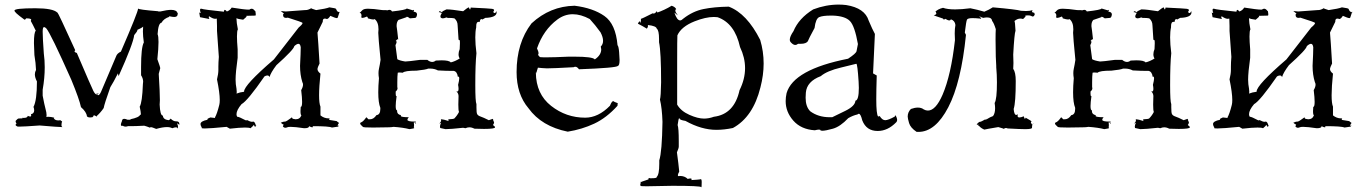

<svg xmlns="http://www.w3.org/2000/svg" viewBox="-20 -555 5956 837"><path d="M661 7Q689 -1 708 -1Q722 -1 731 4Q741 0 747 0Q753 0 753 5V6Q756 2 756 -3Q756 -9 752 -16V-17H753Q754 -17 762 -11V-13Q762 -26 750 -26H748Q735 -26 724 -38Q721 -33 715 -31Q691 -34 690 -51Q678 -51 676 -99L677 -118Q677 -154 672 -233Q678 -254 678.5 -257.5Q679 -261 666 -297Q671 -344 671 -372Q671 -397 667 -406Q670 -454 684 -456Q694 -474 719 -482Q716 -483 716 -484H719Q732 -481 740 -481Q746 -481 750.5 -484Q755 -487 755 -501L747 -495Q752 -498 752 -501Q752 -505 745 -508.5Q738 -512 726 -512Q709 -512 679 -505H669L670 -506Q582 -513 582 -518Q582 -503 507 -330Q490 -322 486 -309Q431 -181 421 -156Q414 -140 408 -140Q404 -140 400 -147H411Q406 -143 402 -143Q395 -143 387 -158.5Q379 -174 315 -324Q305 -327 305 -331Q305 -333 308 -336Q233 -501 230 -501V-500Q211 -519 134 -519Q43 -519 43 -509Q43 -505 52 -496.5Q61 -488 87 -469Q93 -471 93 -474V-475Q116 -475 116 -469Q116 -467 114 -464Q122 -450 136 -421Q128 -414 128 -367L130 -315Q136 -280 137 -250Q132 -241 132 -231Q132 -217 141 -200Q141 -117 126 -89Q129 -81 129 -74Q129 -60 115 -57L116 -51Q116 -47 112 -47Q108 -47 101 -50Q100 -41 83 -41H80L81 -44L77 -39Q65 -39 61 -38.5Q57 -38 51 -31Q48 -29 48 -26Q48 -22 52 -16Q48 -13 48 -11Q48 -7 55 -4Q55 -3 64 -3Q84 -3 153 -8Q235 -1 250 -1H253Q248 -2 248 -9Q248 -11 248.5 -16.5Q249 -22 251 -25L243 -31L235 -30Q218 -30 214 -41H215L217 -42Q201 -46 190 -46L182 -45Q183 -48 183 -54Q183 -64 178.5 -80Q174 -96 166 -138V-164Q175 -215 175 -262Q175 -293 171 -322Q166 -391 166 -417Q166 -437 172 -437Q176 -437 182 -431Q201 -409 291 -207Q326 -122 333 -88Q357 -67 359 -48Q363 -43 373 -43L383 -44Q388 -48 389 -53Q402 -48 402 -46H398Q418 -63 432 -84Q435 -102 461 -175Q475 -197 494 -235L497 -223Q561 -365 565 -402Q579 -418 579 -424V-425Q598 -433 604 -439Q603 -430 603 -418Q603 -398 607 -370Q595 -348 595 -263V-227Q604 -213 604 -199L603 -189Q600 -108 589 -90Q594 -67 594 -59Q594 -54 593 -54L591 -55Q587 -43 548 -35Q549 -32 552 -32L554 -33H536Q527 -37 522 -37Q519 -37 515.5 -35.5Q512 -34 508 -13L515 -9V-10Q515 -12 509 -22L507 -12Q507 -6 512 -6L515 -7Q520 -3 527 -3Q532 -3 538 -5H550Q571 -5 609 -7Q620 -4 635 2V1Q635 -1 637 -1Q642 -1 661 7Z M982 6Q1025 1 1048 1Q1066 1 1072 4Q1083 -5 1087 -11Q1089 -3 1092 -3H1094Q1097 -10 1098 -10L1096 -6Q1091 -25 1084 -25L1079 -24Q1071 -24 1056 -32Q1056 -30 1054 -30L1050 -31Q1022 -46 1015 -46H1014Q1011 -51 1011 -57Q1011 -75 1033 -101Q1059 -115 1133 -222Q1140 -226 1146 -226Q1152 -226 1155 -219Q1160 -238 1185 -271Q1261 -339 1263 -354Q1274 -364 1281 -364Q1289 -364 1291 -349Q1291 -325 1288 -268Q1288 -229 1298 -197Q1301 -192 1301 -186Q1301 -176 1293 -162Q1297 -129 1297 -111Q1297 -89 1291 -89L1290 -71Q1290 -53 1294 -53Q1288 -35 1269 -35Q1255 -36 1254 -40Q1253 -44 1252 -44V-43Q1228 -25 1223 -25H1220Q1215 -25 1204 -20Q1213 -12 1216 -12Q1218 -12 1218 -15L1213 -4Q1218 2 1224 2Q1228 2 1232 0Q1236 -2 1247 -2Q1266 -2 1306 4Q1327 4 1327 -4V-5Q1337 0 1341 0Q1344 0 1344 -2L1343 -5Q1415 -5 1427 1L1454 -3L1458 -8L1453 -6L1452 -8Q1452 -12 1458 -19Q1448 -26 1448 -27L1411 -33L1413 -32Q1416 -32 1417 -39H1412Q1393 -39 1377 -52V-90Q1371 -104 1371 -140Q1371 -176 1377 -234Q1364 -244 1364 -254Q1364 -257 1367 -265Q1370 -273 1373 -278Q1367 -380 1364 -413L1387 -460V-462Q1387 -474 1396 -474Q1400 -474 1405 -472Q1412 -473 1420 -486Q1442 -476 1449 -476Q1451 -476 1452.5 -479Q1454 -482 1461 -505V-500Q1460 -500 1458 -503H1456Q1450 -503 1445 -516Q1445 -519 1416 -523Q1401 -517 1358 -511Q1336 -518 1336 -519Q1336 -520 1338 -520Q1324 -511 1312 -511H1309Q1232 -506 1227 -505H1224Q1218 -505 1204 -507Q1218 -495 1220 -495Q1221 -495 1221 -496Q1214 -496 1214 -490Q1214 -477 1227 -477L1235 -478Q1299 -458 1299 -455Q1299 -449 1282 -435Q1282 -434 1174 -296Q1044 -184 1044 -156V-155Q1026 -153 1011 -147Q1012 -149 1012 -155Q1012 -165 1008 -188Q1007 -196 1007 -208Q1007 -239 1016 -303V-340Q1013 -375 1013 -396Q1013 -421 1017 -427Q1011 -457 1011 -472V-476Q1016 -472 1040 -469Q1055 -481 1055 -484Q1055 -486 1054 -486L1093 -487Q1095 -487 1095 -492Q1095 -497 1093 -507L1088 -508Q1089 -506 1090 -506L1091 -508Q1084 -517 1077 -517Q1072 -517 1067 -513H1064Q1046 -513 990 -522Q982 -509 969 -505Q963 -512 960 -512Q957 -512 956 -504Q867 -513 858 -517H856Q852 -517 852 -512Q852 -507 855 -498L849 -500L848 -499L849 -498L852 -480Q855 -480 893 -472Q890 -477 890 -480Q890 -483 892 -484Q908 -473 918 -473Q922 -473 925 -474Q926 -461 926 -442V-420L934 -307Q932 -282 932 -265V-250Q932 -233 926 -209Q938 -150 938 -119Q938 -106 936 -98Q926 -58 917 -43L918 -41H915Q910 -41 897 -43Q884 -38 884 -35L885 -33Q854 -27 854 -14Q854 -8 860 2L859 3Q859 5 873 5Q897 5 968 -2Z M1922 8Q1944 8 1999 2L2009 4Q2018 0 2026 0Q2037 0 2048 6L2090 7Q2138 7 2138 0Q2138 -4 2129 -10Q2134 -16 2134 -23Q2130 -28 2130 -30L2131 -31L2128 -37L2111 -31Q2087 -43 2075 -47Q2063 -51 2060 -58Q2057 -63 2057 -87V-101Q2052 -112 2052 -184Q2052 -277 2057 -323Q2052 -362 2052 -392Q2052 -418 2056 -436V-441Q2056 -460 2067 -460L2071 -459Q2073 -472 2079 -472L2083 -470L2101 -480L2096 -477Q2145 -479 2145 -501L2144 -507Q2141 -498 2136 -498Q2133 -498 2130 -503Q2134 -508 2134 -511Q2134 -515 2125.5 -516.5Q2117 -518 2032 -522Q2031 -514 2029 -514Q2027 -514 2024 -523Q2017 -521 1999 -506Q1948 -514 1930 -514H1926Q1907 -506 1907 -502L1908 -500Q1901 -506 1897 -506Q1893 -506 1893 -501Q1893 -502 1895 -502Q1898 -502 1906 -498Q1900 -489 1900 -483Q1900 -476 1910 -475Q1916 -475 1926 -479Q1934 -477 1934 -476L1931 -477Q1953 -477 1961 -475Q1975 -463 1975 -444L1979 -382L1985 -379L1984 -381Q1985 -376 1985 -366L1984 -341Q1979 -329 1979 -318Q1979 -308 1984 -300Q1963 -287 1945 -283Q1938 -292 1905 -292L1880 -291Q1872 -285 1864 -285Q1854 -285 1843 -294H1811Q1759 -287 1748 -287H1746Q1721 -291 1712 -297Q1710 -317 1704 -358Q1709 -368 1709 -372Q1709 -376 1706 -376H1705Q1711 -384 1714 -384Q1715 -384 1716 -382Q1711 -429 1709 -440V-444Q1709 -459 1717 -468Q1721 -470 1752 -480Q1752 -482 1754 -482Q1758 -482 1767 -475Q1784 -476 1790 -477Q1796 -478 1798 -491V-492Q1798 -503 1783 -504Q1785 -509 1785 -511Q1785 -512 1784 -512L1780 -510Q1778 -510 1753 -518Q1752 -512 1689 -505Q1685 -512 1678 -512Q1674 -512 1669 -510Q1667 -511 1647 -511Q1606 -517 1584 -517Q1565 -517 1558.5 -509.5Q1552 -502 1547 -498V-499Q1556 -499 1556 -486L1555 -481Q1555 -477 1560 -477Q1566 -477 1580 -483Q1584 -479 1584 -475Q1600 -470 1607 -470Q1612 -470 1613 -472Q1630 -459 1630 -427L1629 -412Q1629 -395 1639 -294Q1636 -273 1632 -255Q1630 -246 1630 -236Q1630 -226 1632 -214Q1629 -179 1629 -153Q1629 -107 1638 -85V-80Q1638 -55 1621 -53Q1609 -35 1593 -35H1588V-34Q1587 -34 1577 -44Q1563 -24 1553 -21Q1550 -20 1550 -17Q1550 -12 1562 -2Q1563 1 1606 1L1671 0Q1686 0 1696 -2Q1738 1 1765 8Q1786 5 1786 3Q1786 2 1784 1L1785 -9L1784 -22Q1794 -20 1794 -18Q1794 -17 1790 -16L1792 -25V-26L1787 -25Q1756 -25 1756 -33Q1756 -37 1762 -44Q1727 -44 1727 -50Q1727 -52 1728 -53Q1711 -56 1711 -71V-74Q1705 -74 1705 -93Q1705 -108 1709 -136H1708Q1705 -136 1705 -146V-156Q1713 -163 1713 -170L1712 -176V-196Q1712 -224 1714 -238Q1717 -239 1723 -239L1736 -238Q1744 -247 1796 -247Q1836 -251 1847 -256H1855Q1874 -256 1889 -248Q1925 -246 1946 -246H1958Q1973 -243 1976 -220L1979 -221Q1982 -221 1982 -213Q1982 -205 1977 -185Q1979 -175 1979 -168Q1979 -156 1973 -156L1969 -157Q1978 -150 1979 -137L1978 -99Q1978 -73 1981 -67Q1973 -51 1960 -38Q1957 -36 1936 -35Q1934 -34 1934 -32Q1934 -30 1937 -27Q1912 -35 1905 -35Q1902 -35 1902 -34L1903 -30Q1903 -24 1895 -16L1903 -20Q1898 -10 1898 -3L1899 3Z M2455 19Q2517 9 2570.5 -16Q2624 -41 2672 -94V-98Q2672 -101 2673 -103V-104Q2673 -106 2666 -108Q2659 -110 2654 -114H2653Q2647 -114 2639 -94Q2588 -42 2531 -42Q2448 -42 2382.5 -93.5Q2317 -145 2316 -238L2317 -239Q2318 -239 2318 -238L2316 -229Q2322 -252 2325 -260Q2341 -258 2364 -257Q2392 -257 2481 -262Q2484 -264 2488 -264Q2496 -264 2504 -253Q2669 -259 2674 -268Q2681 -270 2681 -294Q2681 -302 2679 -327.5Q2677 -353 2672 -358Q2664 -451 2614.5 -485.5Q2565 -520 2485 -530Q2378 -528 2297 -453Q2232 -368 2232 -241Q2232 -144 2284 -83Q2341 -4 2455 19ZM2573 -296Q2564 -308 2484 -308H2459Q2394 -305 2361 -305Q2342 -305 2334 -306Q2326 -313 2326 -317Q2326 -319 2327 -320Q2328 -321 2328 -323Q2328 -329 2321 -344Q2349 -425 2410 -470Q2441 -493 2477 -493Q2512 -493 2551 -472Q2575 -446 2598 -414Q2609 -393 2609 -377Q2609 -362 2599 -352L2601 -340Q2601 -315 2573 -296Z M3037 262Q3039 262 3039 239Q3039 226 3035 226L3031 227Q3028 228 2994 230L2995 226Q2995 223 2990 223Q2985 223 2978 225Q2965 212 2944 212L2939 213Q2935 213 2935 209Q2935 204 2941 193Q2938 160 2931 109Q2939 91 2939 84V61Q2939 3 2934 -10Q2938 -40 2941 -40H2942V-39Q2942 -32 2968 -28Q3038 11 3103 11Q3137 11 3175 3Q3263 -45 3295 -174Q3309 -228 3309 -278Q3309 -331 3294 -381Q3236 -496 3157 -526Q3093 -525 3046.5 -515.5Q3000 -506 2959 -474Q2951 -466 2945 -466Q2931 -466 2920 -500L2935 -488Q2924 -502 2924 -509Q2924 -514 2928 -515Q2923 -525 2908 -530Q2877 -511 2842 -499H2843Q2846 -499 2846 -500Q2846 -502 2842 -506Q2837 -496 2829 -496L2825 -497Q2778 -473 2774 -473V-453Q2772 -462 2769 -462Q2767 -462 2763 -456Q2761 -455 2761 -453Q2761 -451 2768 -448Q2775 -445 2800 -430Q2805 -437 2805 -442L2804 -446Q2841 -442 2843 -430Q2853 -423 2853 -385V-371Q2862 -329 2862 -196Q2861 -134 2857 -121Q2866 -84 2868 -24Q2866 107 2854 144V159Q2854 206 2843 216V217Q2843 222 2822 222H2814L2810 221Q2807 221 2807 224V227Q2770 239 2770 241Q2773 237 2774 237V238L2771 250Q2771 255 2774 256Q2777 257 2802 257Q2836 257 2911 255Q3035 255 3037 261ZM3049 -38Q3022 -38 2985 -54.5Q2948 -71 2932 -99V-143Q2932 -181 2932 -284.5Q2932 -388 2933 -401Q2950 -439 3008 -462Q3056 -481 3092 -481L3108 -480Q3183 -454 3206 -350Q3228 -304 3228 -258Q3228 -210 3204 -162Q3181 -57 3092 -46Q3070 -38 3049 -38Z M3806 16Q3850 16 3887 -22Q3891 -26 3891 -32Q3891 -37 3888 -44.5Q3885 -52 3883 -52Q3881 -52 3881 -47Q3852 -31 3839 -31Q3826 -31 3815 -49L3808 -47Q3800 -57 3800 -122Q3800 -160 3802 -226L3786 -235Q3793 -373 3794 -407Q3783 -427 3767 -465Q3750 -520 3669 -533Q3652 -535 3636 -535Q3580 -535 3525 -514Q3462 -475 3439 -419Q3423 -396 3423 -382Q3423 -375 3428 -370Q3438 -359 3447 -359Q3453 -359 3459 -364H3470Q3495 -364 3502 -376Q3505 -385 3531 -433Q3536 -474 3551.5 -480.5Q3567 -487 3601 -487H3611Q3664 -485 3685 -463.5Q3706 -442 3720 -363Q3716 -342 3714 -332Q3712 -322 3677 -299Q3439 -252 3409 -149Q3405 -131 3405 -114Q3405 -67 3438.5 -29Q3472 9 3532 13Q3544 10 3550 10Q3557 10 3557 13V14L3565 15Q3579 15 3611 6Q3643 -3 3678 -40Q3699 -52 3718 -56Q3721 -59 3724 -59Q3732 -59 3739 -30Q3757 16 3806 16ZM3608 -44H3597Q3547 -44 3512 -70Q3492 -90 3492 -129L3493 -151Q3497 -200 3558 -223Q3585 -246 3646 -260.5Q3707 -275 3713 -277Q3718 -277 3723 -199L3724 -172Q3724 -118 3709 -116Q3708 -93 3665.5 -72Q3623 -51 3608 -44Z M3984 20Q4058 20 4114 -87.5Q4170 -195 4191 -403L4186 -413Q4192 -463 4195.5 -469.5Q4199 -476 4220 -476Q4233 -476 4253 -474L4256 -473Q4257 -473 4257 -474Q4257 -477 4248 -485Q4259 -479 4266 -477Q4276 -479 4283 -479Q4303 -479 4305 -464Q4313 -454 4321 -428Q4320 -413 4320 -383L4321 -308Q4323 -280 4323 -268V-262Q4326 -229 4326 -196Q4326 -122 4316 -106Q4318 -93 4318 -83Q4318 -61 4309 -49Q4297 -45 4283 -36L4274 -32V-33L4281 -38Q4257 -24 4253 -24H4251Q4249 -24 4243.5 -19Q4238 -14 4238 -12Q4238 -11 4240 -11Q4243 -11 4250 -14Q4244 -12 4244 -10Q4244 -7 4249 -5Q4257 4 4271 10Q4278 8 4332 -1Q4357 6 4357 7H4356Q4360 3 4365 3Q4368 3 4373 5Q4428 8 4449 8Q4479 8 4479 2V-1Q4479 -14 4486 -18Q4483 -12 4480 -12Q4478 -12 4475 -19L4474 -21Q4474 -24 4477 -25Q4477 -28 4451 -42Q4450 -37 4448 -37Q4446 -37 4443 -48Q4431 -43 4424 -43Q4416 -43 4416 -50L4417 -57Q4413 -54 4410 -54Q4401 -54 4399 -80Q4408 -107 4408 -202Q4408 -240 4397 -255Q4398 -264 4398 -280L4397 -317Q4402 -409 4407 -421Q4405 -463 4402 -463Q4415 -474 4428 -474Q4434 -474 4440 -472Q4451 -482 4451 -485Q4451 -487 4448 -487L4461 -488Q4471 -488 4475.5 -485.5Q4480 -483 4482 -483Q4488 -483 4491 -493Q4488 -501 4487 -501Q4486 -501 4485 -499Q4479 -502 4479 -505Q4479 -508 4482 -511Q4470 -507 4453 -507L4431 -508Q4411 -514 4308 -523Q4291 -512 4271 -504Q4241 -513 4210 -519Q4172 -514 4144 -514Q4110 -514 4091 -521Q4067 -515 4057 -503Q4057 -506 4058 -506Q4059 -506 4062 -496Q4061 -490 4050 -489L4055 -488L4051 -487H4053Q4055 -487 4091 -474Q4092 -470 4095 -470Q4097 -470 4101 -473Q4112 -466 4118 -466Q4124 -466 4125 -471Q4143 -465 4145 -446Q4142 -430 4142 -409L4143 -380Q4126 -228 4089 -142Q4059 -73 4025 -73Q4016 -73 4007 -78Q3997 -86 3981 -86Q3968 -86 3951 -80Q3937 -66 3937 -47Q3937 -39 3943 -18.5Q3949 2 3976 20Z M4951 8Q4973 8 5028 2L5038 4Q5047 0 5055 0Q5066 0 5077 6L5119 7Q5167 7 5167 0Q5167 -4 5158 -10Q5163 -16 5163 -23Q5159 -28 5159 -30L5160 -31L5157 -37L5140 -31Q5116 -43 5104 -47Q5092 -51 5089 -58Q5086 -63 5086 -87V-101Q5081 -112 5081 -184Q5081 -277 5086 -323Q5081 -362 5081 -392Q5081 -418 5085 -436V-441Q5085 -460 5096 -460L5100 -459Q5102 -472 5108 -472L5112 -470L5130 -480L5125 -477Q5174 -479 5174 -501L5173 -507Q5170 -498 5165 -498Q5162 -498 5159 -503Q5163 -508 5163 -511Q5163 -515 5154.5 -516.5Q5146 -518 5061 -522Q5060 -514 5058 -514Q5056 -514 5053 -523Q5046 -521 5028 -506Q4977 -514 4959 -514H4955Q4936 -506 4936 -502L4937 -500Q4930 -506 4926 -506Q4922 -506 4922 -501Q4922 -502 4924 -502Q4927 -502 4935 -498Q4929 -489 4929 -483Q4929 -476 4939 -475Q4945 -475 4955 -479Q4963 -477 4963 -476L4960 -477Q4982 -477 4990 -475Q5004 -463 5004 -444L5008 -382L5014 -379L5013 -381Q5014 -376 5014 -366L5013 -341Q5008 -329 5008 -318Q5008 -308 5013 -300Q4992 -287 4974 -283Q4967 -292 4934 -292L4909 -291Q4901 -285 4893 -285Q4883 -285 4872 -294H4840Q4788 -287 4777 -287H4775Q4750 -291 4741 -297Q4739 -317 4733 -358Q4738 -368 4738 -372Q4738 -376 4735 -376H4734Q4740 -384 4743 -384Q4744 -384 4745 -382Q4740 -429 4738 -440V-444Q4738 -459 4746 -468Q4750 -470 4781 -480Q4781 -482 4783 -482Q4787 -482 4796 -475Q4813 -476 4819 -477Q4825 -478 4827 -491V-492Q4827 -503 4812 -504Q4814 -509 4814 -511Q4814 -512 4813 -512L4809 -510Q4807 -510 4782 -518Q4781 -512 4718 -505Q4714 -512 4707 -512Q4703 -512 4698 -510Q4696 -511 4676 -511Q4635 -517 4613 -517Q4594 -517 4587.5 -509.5Q4581 -502 4576 -498V-499Q4585 -499 4585 -486L4584 -481Q4584 -477 4589 -477Q4595 -477 4609 -483Q4613 -479 4613 -475Q4629 -470 4636 -470Q4641 -470 4642 -472Q4659 -459 4659 -427L4658 -412Q4658 -395 4668 -294Q4665 -273 4661 -255Q4659 -246 4659 -236Q4659 -226 4661 -214Q4658 -179 4658 -153Q4658 -107 4667 -85V-80Q4667 -55 4650 -53Q4638 -35 4622 -35H4617V-34Q4616 -34 4606 -44Q4592 -24 4582 -21Q4579 -20 4579 -17Q4579 -12 4591 -2Q4592 1 4635 1L4700 0Q4715 0 4725 -2Q4767 1 4794 8Q4815 5 4815 3Q4815 2 4813 1L4814 -9L4813 -22Q4823 -20 4823 -18Q4823 -17 4819 -16L4821 -25V-26L4816 -25Q4785 -25 4785 -33Q4785 -37 4791 -44Q4756 -44 4756 -50Q4756 -52 4757 -53Q4740 -56 4740 -71V-74Q4734 -74 4734 -93Q4734 -108 4738 -136H4737Q4734 -136 4734 -146V-156Q4742 -163 4742 -170L4741 -176V-196Q4741 -224 4743 -238Q4746 -239 4752 -239L4765 -238Q4773 -247 4825 -247Q4865 -251 4876 -256H4884Q4903 -256 4918 -248Q4954 -246 4975 -246H4987Q5002 -243 5005 -220L5008 -221Q5011 -221 5011 -213Q5011 -205 5006 -185Q5008 -175 5008 -168Q5008 -156 5002 -156L4998 -157Q5007 -150 5008 -137L5007 -99Q5007 -73 5010 -67Q5002 -51 4989 -38Q4986 -36 4965 -35Q4963 -34 4963 -32Q4963 -30 4966 -27Q4941 -35 4934 -35Q4931 -35 4931 -34L4932 -30Q4932 -24 4924 -16L4932 -20Q4927 -10 4927 -3L4928 3Z M5396 6Q5439 1 5462 1Q5480 1 5486 4Q5497 -5 5501 -11Q5503 -3 5506 -3H5508Q5511 -10 5512 -10L5510 -6Q5505 -25 5498 -25L5493 -24Q5485 -24 5470 -32Q5470 -30 5468 -30L5464 -31Q5436 -46 5429 -46H5428Q5425 -51 5425 -57Q5425 -75 5447 -101Q5473 -115 5547 -222Q5554 -226 5560 -226Q5566 -226 5569 -219Q5574 -238 5599 -271Q5675 -339 5677 -354Q5688 -364 5695 -364Q5703 -364 5705 -349Q5705 -325 5702 -268Q5702 -229 5712 -197Q5715 -192 5715 -186Q5715 -176 5707 -162Q5711 -129 5711 -111Q5711 -89 5705 -89L5704 -71Q5704 -53 5708 -53Q5702 -35 5683 -35Q5669 -36 5668 -40Q5667 -44 5666 -44V-43Q5642 -25 5637 -25H5634Q5629 -25 5618 -20Q5627 -12 5630 -12Q5632 -12 5632 -15L5627 -4Q5632 2 5638 2Q5642 2 5646 0Q5650 -2 5661 -2Q5680 -2 5720 4Q5741 4 5741 -4V-5Q5751 0 5755 0Q5758 0 5758 -2L5757 -5Q5829 -5 5841 1L5868 -3L5872 -8L5867 -6L5866 -8Q5866 -12 5872 -19Q5862 -26 5862 -27L5825 -33L5827 -32Q5830 -32 5831 -39H5826Q5807 -39 5791 -52V-90Q5785 -104 5785 -140Q5785 -176 5791 -234Q5778 -244 5778 -254Q5778 -257 5781 -265Q5784 -273 5787 -278Q5781 -380 5778 -413L5801 -460V-462Q5801 -474 5810 -474Q5814 -474 5819 -472Q5826 -473 5834 -486Q5856 -476 5863 -476Q5865 -476 5866.5 -479Q5868 -482 5875 -505V-500Q5874 -500 5872 -503H5870Q5864 -503 5859 -516Q5859 -519 5830 -523Q5815 -517 5772 -511Q5750 -518 5750 -519Q5750 -520 5752 -520Q5738 -511 5726 -511H5723Q5646 -506 5641 -505H5638Q5632 -505 5618 -507Q5632 -495 5634 -495Q5635 -495 5635 -496Q5628 -496 5628 -490Q5628 -477 5641 -477L5649 -478Q5713 -458 5713 -455Q5713 -449 5696 -435Q5696 -434 5588 -296Q5458 -184 5458 -156V-155Q5440 -153 5425 -147Q5426 -149 5426 -155Q5426 -165 5422 -188Q5421 -196 5421 -208Q5421 -239 5430 -303V-340Q5427 -375 5427 -396Q5427 -421 5431 -427Q5425 -457 5425 -472V-476Q5430 -472 5454 -469Q5469 -481 5469 -484Q5469 -486 5468 -486L5507 -487Q5509 -487 5509 -492Q5509 -497 5507 -507L5502 -508Q5503 -506 5504 -506L5505 -508Q5498 -517 5491 -517Q5486 -517 5481 -513H5478Q5460 -513 5404 -522Q5396 -509 5383 -505Q5377 -512 5374 -512Q5371 -512 5370 -504Q5281 -513 5272 -517H5270Q5266 -517 5266 -512Q5266 -507 5269 -498L5263 -500L5262 -499L5263 -498L5266 -480Q5269 -480 5307 -472Q5304 -477 5304 -480Q5304 -483 5306 -484Q5322 -473 5332 -473Q5336 -473 5339 -474Q5340 -461 5340 -442V-420L5348 -307Q5346 -282 5346 -265V-250Q5346 -233 5340 -209Q5352 -150 5352 -119Q5352 -106 5350 -98Q5340 -58 5331 -43L5332 -41H5329Q5324 -41 5311 -43Q5298 -38 5298 -35L5299 -33Q5268 -27 5268 -14Q5268 -8 5274 2L5273 3Q5273 5 5287 5Q5311 5 5382 -2Z"/></svg>

Font: Xiaobo Songti 小帛宋体
Style: Regular
Weight: 400
Version: Version 1.501;March 17, 2024;FontCreator 14.0.0.2814 64-bit